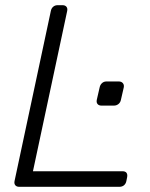

<svg xmlns="http://www.w3.org/2000/svg" viewBox="-20 -720 580 740"><path d="M54 0Q44 0 39 -6Q34 -12 36 -22L176 -678Q178 -688 185 -694Q192 -700 202 -700H221Q231 -700 236 -694Q241 -688 239 -678L107 -60H452Q463 -60 467.5 -54Q472 -48 470 -37L467 -22Q465 -12 458 -6Q451 0 440 0ZM371 -313Q361 -313 356 -319Q351 -325 353 -335L364 -383Q366 -393 373 -399.5Q380 -406 390 -406H438Q448 -406 453.5 -399.5Q459 -393 457 -383L446 -335Q444 -325 436.5 -319Q429 -313 419 -313Z"/></svg>

Font: Rubik Light
Style: Italic
Weight: 300
Italic angle: -12°
Designer: Hubert and Fischer
Foundry: Hubert and Fischer
Version: Version 2.300;gftools[0.9.30]